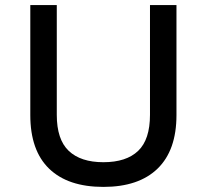

<svg xmlns="http://www.w3.org/2000/svg" viewBox="-20 -725 813 754"><path d="M386 9Q247 9 173 -62.5Q99 -134 99 -273V-705H203V-274Q203 -177 250 -132.5Q297 -88 386 -88Q476 -88 522.5 -132.5Q569 -177 569 -274V-705H673V-273Q673 -135 599 -63Q525 9 386 9Z"/></svg>

Font: Nunito Sans 12pt ExtraLight 6pt Medium
Style: Regular
Weight: 500
Version: Version 3.101;gftools[0.9.27]